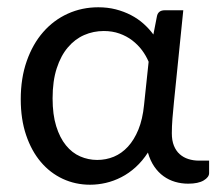

<svg xmlns="http://www.w3.org/2000/svg" viewBox="-20 -506 607 533"><path d="M502.4 3.9Q483.4 3.9 466.1 -1.2Q448.7 -6.3 434.1 -16.8Q419.4 -27.3 408.2 -43.7Q397 -60.1 390.6 -82.5Q375.5 -59.1 356.7 -42Q337.9 -24.9 316.9 -14.2Q295.9 -3.4 273.9 1.7Q252 6.8 230 6.8Q189.5 6.8 154.3 -9.5Q119.1 -25.9 93.3 -56.4Q67.4 -86.9 52.5 -130.9Q37.6 -174.8 37.6 -230.5Q37.6 -289.1 54.2 -336.4Q70.8 -383.8 99.9 -417Q128.9 -450.2 168.2 -468Q207.5 -485.8 252.9 -485.8Q278.8 -485.8 301.5 -480Q324.2 -474.1 343.5 -464.1Q362.8 -454.1 378.4 -440.2Q394 -426.3 405.8 -410.2L415.5 -460Q418.5 -477.5 437.5 -477.5H488.8L462.9 -222.7Q460.4 -199.2 458.7 -177Q457 -154.8 457 -136.2Q457 -115.7 462.9 -101.3Q468.8 -86.9 479 -77.9Q489.3 -68.8 502.9 -64.5Q516.6 -60.1 532.2 -60.1H560.5V-25.4Q560.5 -14.2 545.4 -5.1Q530.3 3.9 502.4 3.9ZM250 -62Q274.4 -62 296.1 -71Q317.9 -80.1 335.2 -98.9Q352.5 -117.7 364.3 -146.5Q376 -175.3 379.9 -214.8L392.6 -334.5Q385.7 -351.1 374.3 -366.5Q362.8 -381.8 347.2 -393.8Q331.5 -405.8 311.8 -412.8Q292 -419.9 268.1 -419.9Q239.3 -419.9 213.6 -408.7Q188 -397.5 168.5 -374.5Q148.9 -351.6 137.5 -316.4Q126 -281.2 126 -232.9Q126 -188 136 -155.8Q146 -123.5 163.1 -102.5Q180.2 -81.5 202.6 -71.8Q225.1 -62 250 -62Z"/></svg>

Font: Carlito
Style: Regular
Weight: 400
Designer: Lukasz Dziedzic
Foundry: tyPoland Lukasz Dziedzic
Version: Version 1.103; Beta1; all basic design good, some composites